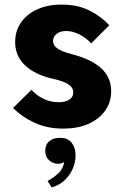

<svg xmlns="http://www.w3.org/2000/svg" viewBox="-20 -541 527 836"><path d="M117 -150Q137 -127 168 -111.5Q199 -96 235 -96Q264 -96 281.5 -107Q299 -118 299 -138Q299 -160 277.5 -174Q256 -188 214 -197Q133 -215 89.5 -256Q46 -297 46 -358Q46 -405 70.5 -441.5Q95 -478 140.5 -499.5Q186 -521 248 -521Q317 -521 368 -496Q419 -471 456 -431L377 -352Q357 -375 327 -390.5Q297 -406 268 -406Q242 -406 226.5 -393.5Q211 -381 211 -363Q211 -343 230.5 -329.5Q250 -316 293 -305Q378 -283 421 -243.5Q464 -204 464 -144Q464 -95 437 -58Q410 -21 363.5 -1Q317 19 255 19Q186 19 130.5 -6.5Q75 -32 37 -71ZM187 247Q215 232 236 211.5Q257 191 259 163Q257 167 249 169.5Q241 172 232 172Q211 172 194 157Q177 142 177 116Q177 89 194.5 74Q212 59 241 59Q276 59 292.5 81Q309 103 309 135Q309 182 280.5 222Q252 262 205 275Z"/></svg>

Font: Moderustic
Style: Bold
Weight: 700
Designer: Tural Alisoy
Foundry: TAFT Foundry
Version: Version 2.120